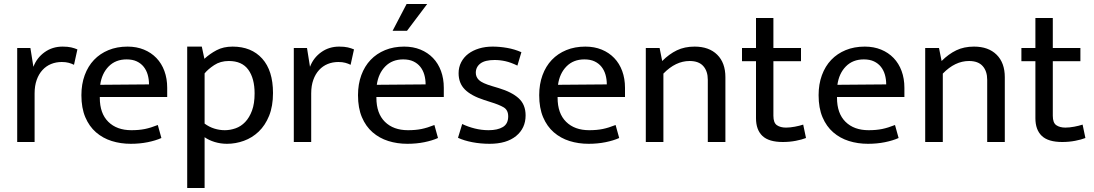

<svg xmlns="http://www.w3.org/2000/svg" viewBox="-20 -710 5471 960"><path d="M66 0V-470H132L147 -376Q164 -421 203 -449Q242 -477 293 -477Q319 -477 336 -473Q353 -469 367 -463L350 -386Q338 -392 323.5 -396Q309 -400 289 -400Q260 -400 235.5 -390Q211 -380 192.5 -360Q174 -340 163.5 -310.5Q153 -281 153 -243V0Z M816 -225H479V-221Q479 -143 521.5 -101Q564 -59 637 -59Q675 -59 704.5 -65Q734 -71 769 -85L787 -20Q758 -7 718.5 1Q679 9 634 9Q583 9 538.5 -5Q494 -19 460 -48.5Q426 -78 406.5 -124Q387 -170 387 -234Q387 -289 403.5 -334Q420 -379 450 -410.5Q480 -442 522.5 -459.5Q565 -477 618 -477Q663 -477 699.5 -462Q736 -447 762 -420Q788 -393 802 -355Q816 -317 816 -271ZM725 -288Q725 -314 718.5 -336.5Q712 -359 698.5 -376Q685 -393 664 -403Q643 -413 613 -413Q558 -413 523.5 -378Q489 -343 481 -286Z M1115 9Q1083 9 1053.5 0Q1024 -9 1003 -24V230H916V-477H989L1002 -416Q1029 -441 1063 -459Q1097 -477 1143 -477Q1237 -477 1291 -417Q1345 -357 1345 -245Q1345 -179 1325.5 -131Q1306 -83 1273.5 -52Q1241 -21 1199.5 -6Q1158 9 1115 9ZM1124 -405Q1082 -405 1051 -384.5Q1020 -364 1003 -343V-92Q1026 -75 1052 -67Q1078 -59 1104 -59Q1131 -59 1158 -68.5Q1185 -78 1206 -100Q1227 -122 1240 -157Q1253 -192 1253 -243Q1253 -318 1221.5 -361.5Q1190 -405 1124 -405Z M1449 0V-470H1515L1530 -376Q1547 -421 1586 -449Q1625 -477 1676 -477Q1702 -477 1719 -473Q1736 -469 1750 -463L1733 -386Q1721 -392 1706.5 -396Q1692 -400 1672 -400Q1643 -400 1618.5 -390Q1594 -380 1575.5 -360Q1557 -340 1546.5 -310.5Q1536 -281 1536 -243V0Z M2199 -225H1862V-221Q1862 -143 1904.5 -101Q1947 -59 2020 -59Q2058 -59 2087.5 -65Q2117 -71 2152 -85L2170 -20Q2141 -7 2101.5 1Q2062 9 2017 9Q1966 9 1921.5 -5Q1877 -19 1843 -48.5Q1809 -78 1789.5 -124Q1770 -170 1770 -234Q1770 -289 1786.5 -334Q1803 -379 1833 -410.5Q1863 -442 1905.5 -459.5Q1948 -477 2001 -477Q2046 -477 2082.5 -462Q2119 -447 2145 -420Q2171 -393 2185 -355Q2199 -317 2199 -271ZM2108 -288Q2108 -314 2101.5 -336.5Q2095 -359 2081.5 -376Q2068 -393 2047 -403Q2026 -413 1996 -413Q1941 -413 1906.5 -378Q1872 -343 1864 -286ZM2116 -690 2015 -556H1943L2013 -690Z M2567 -382Q2534 -398 2507 -404Q2480 -410 2453 -410Q2405 -410 2382 -392.5Q2359 -375 2359 -346Q2359 -325 2375 -309.5Q2391 -294 2442 -279L2472 -270Q2539 -250 2573.5 -218.5Q2608 -187 2608 -133Q2608 -69 2560.5 -30Q2513 9 2428 9Q2383 9 2341.5 1Q2300 -7 2270 -21L2291 -90Q2320 -76 2354 -67.5Q2388 -59 2423 -59Q2468 -59 2494.5 -75Q2521 -91 2521 -128Q2521 -160 2498 -173.5Q2475 -187 2432 -200L2401 -210Q2336 -231 2304.5 -262.5Q2273 -294 2273 -344Q2273 -374 2286 -399Q2299 -424 2321.5 -441Q2344 -458 2375 -467.5Q2406 -477 2443 -477Q2478 -477 2515.5 -470.5Q2553 -464 2587 -449Z M3105 -225H2768V-221Q2768 -143 2810.5 -101Q2853 -59 2926 -59Q2964 -59 2993.5 -65Q3023 -71 3058 -85L3076 -20Q3047 -7 3007.5 1Q2968 9 2923 9Q2872 9 2827.5 -5Q2783 -19 2749 -48.5Q2715 -78 2695.5 -124Q2676 -170 2676 -234Q2676 -289 2692.5 -334Q2709 -379 2739 -410.5Q2769 -442 2811.5 -459.5Q2854 -477 2907 -477Q2952 -477 2988.5 -462Q3025 -447 3051 -420Q3077 -393 3091 -355Q3105 -317 3105 -271ZM3014 -288Q3014 -314 3007.5 -336.5Q3001 -359 2987.5 -376Q2974 -393 2953 -403Q2932 -413 2902 -413Q2847 -413 2812.5 -378Q2778 -343 2770 -286Z M3297 0H3209V-470H3278L3291 -405Q3326 -440 3364.5 -458.5Q3403 -477 3453 -477Q3525 -477 3566 -436.5Q3607 -396 3607 -324V0H3519V-311Q3519 -354 3496.5 -379.5Q3474 -405 3428 -405Q3358 -405 3297 -342Z M3985 -404H3847V-131Q3847 -96 3864.5 -84Q3882 -72 3910 -72Q3930 -72 3954 -76.5Q3978 -81 3996 -87L4010 -20Q3990 -12 3959 -6Q3928 0 3894 0Q3824 0 3792 -30.5Q3760 -61 3760 -119V-404H3690V-470H3760V-620H3847V-470H3985Z M4502 -225H4165V-221Q4165 -143 4207.5 -101Q4250 -59 4323 -59Q4361 -59 4390.5 -65Q4420 -71 4455 -85L4473 -20Q4444 -7 4404.5 1Q4365 9 4320 9Q4269 9 4224.5 -5Q4180 -19 4146 -48.5Q4112 -78 4092.5 -124Q4073 -170 4073 -234Q4073 -289 4089.5 -334Q4106 -379 4136 -410.5Q4166 -442 4208.5 -459.5Q4251 -477 4304 -477Q4349 -477 4385.5 -462Q4422 -447 4448 -420Q4474 -393 4488 -355Q4502 -317 4502 -271ZM4411 -288Q4411 -314 4404.5 -336.5Q4398 -359 4384.5 -376Q4371 -393 4350 -403Q4329 -413 4299 -413Q4244 -413 4209.5 -378Q4175 -343 4167 -286Z M4694 0H4606V-470H4675L4688 -405Q4723 -440 4761.5 -458.5Q4800 -477 4850 -477Q4922 -477 4963 -436.5Q5004 -396 5004 -324V0H4916V-311Q4916 -354 4893.5 -379.5Q4871 -405 4825 -405Q4755 -405 4694 -342Z M5382 -404H5244V-131Q5244 -96 5261.5 -84Q5279 -72 5307 -72Q5327 -72 5351 -76.5Q5375 -81 5393 -87L5407 -20Q5387 -12 5356 -6Q5325 0 5291 0Q5221 0 5189 -30.5Q5157 -61 5157 -119V-404H5087V-470H5157V-620H5244V-470H5382Z"/></svg>

Font: Ek Mukta
Style: Regular
Weight: 400
Designer: Girish Dalvi and Yashodeep Gholap
Foundry: Ek Type
Version: Version 2.538;PS 1.001;hotconv 16.6.51;makeotf.lib2.5.65220;